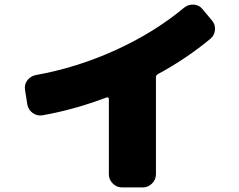

<svg xmlns="http://www.w3.org/2000/svg" viewBox="-20 -761 1040 836"><path d="M861 -722 902 -673Q918 -655 916 -631Q914 -607 896 -592Q791 -505 667 -438Q659 -433 659 -425V-2Q659 21 642 38Q625 55 602 55H511Q488 55 471 38Q454 21 454 -2V-331Q454 -334 451 -336Q448 -338 445 -337Q302 -283 165 -259Q142 -255 122.5 -269Q103 -283 99 -306L89 -369Q85 -392 98.5 -410.5Q112 -429 135 -434Q314 -466 482.5 -542.5Q651 -619 781 -727Q799 -742 822.5 -741Q846 -740 861 -722Z"/></svg>

Font: Rounded Mplus 1c Black
Style: Regular
Weight: 900
Version: Version 1.059.20150529